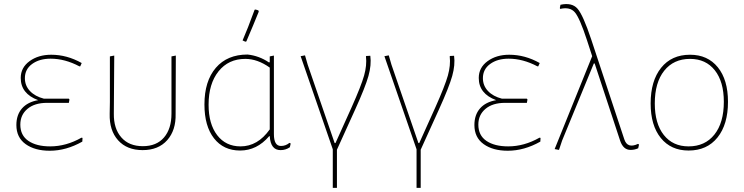

<svg xmlns="http://www.w3.org/2000/svg" viewBox="-20 -721 3586 926"><path d="M220 6Q148 6 103.5 -26Q59 -58 59 -118Q59 -167 86 -198Q113 -229 164 -238Q80 -269 80 -345Q80 -395 122.5 -426Q165 -457 227 -457Q303 -457 374 -417L367 -401H363Q293 -438 224 -438Q170 -438 135 -412.5Q100 -387 100 -344Q100 -308 124.5 -282Q149 -256 192 -245H312L315 -241L312 -225H207Q147 -225 112.5 -196Q78 -167 78 -120Q78 -68 117 -41.5Q156 -15 222 -15Q299 -15 373 -57L378 -56L377 -38Q299 6 220 6Z M509 -172 510 -229V-449L531 -453L529 -173Q528 -101 565 -58.5Q602 -16 669 -16Q735 -16 771 -58Q807 -100 807 -173V-449L828 -453L827 -172Q829 -93 786.5 -45Q744 3 668 3Q592 3 549.5 -44.5Q507 -92 509 -172Z M1208 -674 1213 -675 1226 -671 1228 -665Q1204 -605 1168 -521L1163 -520L1150 -526Q1174 -581 1208 -674ZM1138 5Q1058 5 1012 -54Q966 -113 966 -217Q966 -330 1021 -394Q1076 -458 1174 -458Q1230 -452 1277 -420L1281 -421V-449L1301 -453V-74Q1301 -17 1335 -17Q1358 -17 1376 -32L1382 -29L1378 -11Q1358 3 1333 3Q1285 3 1281 -64H1278Q1219 5 1138 5ZM986 -216Q986 -123 1027.5 -69Q1069 -15 1140 -15Q1223 -15 1281 -97V-395Q1222 -437 1163 -437Q1082 -437 1034 -377Q986 -317 986 -216Z M1585 185V-1L1430 -450L1451 -454L1464 -409L1594 -31H1598L1676 -204Q1722 -307 1736 -356.5Q1750 -406 1745 -449L1746 -451L1766 -452Q1772 -408 1757 -354.5Q1742 -301 1693 -193L1605 1V185Z M1989 185V-1L1834 -450L1855 -454L1868 -409L1998 -31H2002L2080 -204Q2126 -307 2140 -356.5Q2154 -406 2149 -449L2150 -451L2170 -452Q2176 -408 2161 -354.5Q2146 -301 2097 -193L2009 1V185Z M2429 6Q2357 6 2312.5 -26Q2268 -58 2268 -118Q2268 -167 2295 -198Q2322 -229 2373 -238Q2289 -269 2289 -345Q2289 -395 2331.5 -426Q2374 -457 2436 -457Q2512 -457 2583 -417L2576 -401H2572Q2502 -438 2433 -438Q2379 -438 2344 -412.5Q2309 -387 2309 -344Q2309 -308 2333.5 -282Q2358 -256 2401 -245H2521L2524 -241L2521 -225H2416Q2356 -225 2321.5 -196Q2287 -167 2287 -120Q2287 -68 2326 -41.5Q2365 -15 2431 -15Q2508 -15 2582 -57L2587 -56L2586 -38Q2508 6 2429 6Z M2676 2 2655 -2 2836 -450 2811 -527Q2776 -634 2752.5 -661.5Q2729 -689 2682 -678L2680 -682L2683 -698Q2738 -710 2765 -679.5Q2792 -649 2831 -532L2991 -49Q3006 -3 3057 -27L3062 -24L3058 -6Q3041 2 3021 2Q2986 2 2971 -42L2848 -415H2844L2691 -43Z M3308 -457Q3393 -457 3442 -396.5Q3491 -336 3491 -230Q3491 -121 3440.5 -58Q3390 5 3301 5Q3216 5 3167 -55.5Q3118 -116 3118 -222Q3118 -331 3168.5 -394Q3219 -457 3308 -457ZM3308 -437Q3229 -437 3183.5 -380Q3138 -323 3138 -222Q3138 -125 3181.5 -70Q3225 -15 3301 -15Q3380 -15 3425.5 -72Q3471 -129 3471 -230Q3471 -327 3427.5 -382Q3384 -437 3308 -437Z"/></svg>

Font: Alegreya Sans Thin
Style: Regular
Weight: 100
Designer: Juan Pablo del Peral
Foundry: Huerta Tipografica
Version: Version 2.007